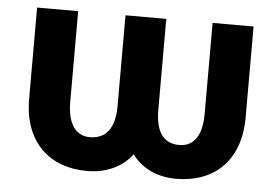

<svg xmlns="http://www.w3.org/2000/svg" viewBox="-44 -604 967 673"><g transform="rotate(5 439.5 -267.5)"><path d="M60.4 -225.1C60.4 -71 153.8 9.9 283.4 9.9C350.1 9.9 406.2 -14.6 442.5 -62.5C478 -14.6 532 9.9 598.4 9.9C729.8 9.9 822.1 -71.7 822.1 -225.1V-545.5H677.9V-225.1C677.9 -149.5 649.9 -109 598.4 -109C542.3 -109 514.9 -149.5 514.9 -225.1V-545.5H371.4V-225.1C371.4 -149.5 341.6 -109 283.4 -109C233 -109 204.9 -152 204.9 -225.1V-545.5H60.4Z"/></g></svg>

Font: Karasuma Gothic
Style: Bold
Weight: 700
Designer: Rasmus Andersson / Ryoko Nishizuka
Foundry: Genbu
Version: Version 1.00